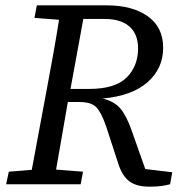

<svg xmlns="http://www.w3.org/2000/svg" viewBox="-20 -690 686 719"><path d="M371 -619H292L244 -357H314Q411 -357 454 -399.5Q497 -442 497 -509Q497 -562 465 -590.5Q433 -619 371 -619ZM109 -623 118 -670H379Q476 -670 533.5 -629Q591 -588 591 -511Q591 -434 533 -382.5Q475 -331 364 -321Q407 -311 430 -284.5Q453 -258 472 -204L524 -57L625 -45L617 0Q602 4 585 6.5Q568 9 539 9Q493 9 466.5 -9.5Q440 -28 425 -71L377 -218Q359 -270 340 -289Q321 -308 278 -308H234Q223 -244 212 -181Q201 -118 190 -55L291 -47L282 0H3L13 -47L99 -54L156 -360Q168 -424 179.5 -488Q191 -552 201 -616Z"/></svg>

Font: Source Serif 4 SmText
Style: Italic
Weight: 400
Italic angle: -12°
Designer: Frank Grießhammer
Foundry: Adobe
Version: Version 4.005;hotconv 1.1.0;makeotfexe 2.6.0